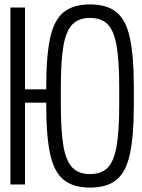

<svg xmlns="http://www.w3.org/2000/svg" viewBox="-20 -834 640 868"><path d="M387 14Q312 14 268.5 -20.5Q225 -55 207 -136.5Q189 -218 189 -360V-440Q189 -582 207 -663.5Q225 -745 268.5 -779.5Q312 -814 387 -814Q463 -814 506 -779.5Q549 -745 567 -663.5Q585 -582 585 -440V-360Q585 -218 567 -136.5Q549 -55 506 -20.5Q463 14 387 14ZM27 0V-800H93V0ZM57 -370V-430H228V-370ZM387 -47Q438 -47 466.5 -75.5Q495 -104 507 -172.5Q519 -241 519 -360V-440Q519 -559 507 -627.5Q495 -696 466.5 -724.5Q438 -753 387 -753Q337 -753 308 -724.5Q279 -696 267 -627.5Q255 -559 255 -440V-360Q255 -241 267 -172.5Q279 -104 308 -75.5Q337 -47 387 -47Z"/></svg>

Font: Victor Mono Light
Style: Regular
Weight: 300
Monospace: yes
Designer: Rune Bjørnerås
Version: Version 1.561;gftools[0.9.30]